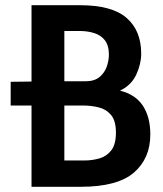

<svg xmlns="http://www.w3.org/2000/svg" viewBox="-20 -717 627 737"><path d="M101 0V-312H21V-403L101 -404V-697H287Q410 -697 466 -648.2Q522 -599.5 522 -511Q522 -471.5 503 -430.5Q484 -389.5 440.5 -369Q500 -354.5 528.5 -311Q557 -267.5 557 -201Q557 -109 494 -54.5Q431 0 290 0ZM287 -598H227V-405H308Q342 -405 361.8 -421.2Q381.5 -437.5 389.8 -461.2Q398 -485 398 -507Q398 -543 382.2 -562.8Q366.5 -582.5 341 -590.2Q315.5 -598 287 -598ZM298 -312H227V-101H304Q334 -101 361.8 -109Q389.5 -117 407.2 -140Q425 -163 425 -208Q425 -253.5 406.2 -275.8Q387.5 -298 358.2 -305Q329 -312 298 -312Z"/></svg>

Font: Alatsi
Style: Regular
Weight: 400
Designer: Spyros Zevelakis, Eben Sorkin
Foundry: www.sorkintype.com
Version: Version 1.008; ttfautohint (v1.8.4.7-5d5b)